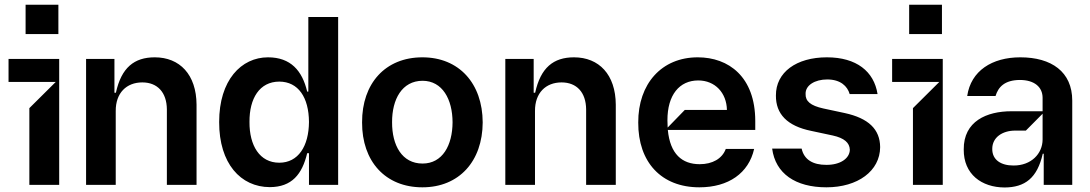

<svg xmlns="http://www.w3.org/2000/svg" viewBox="-20 -801 4725 832"><path d="M233 -653.4V-780.5H90.9V-653.4ZM236.5 0V-545.5H17V-446H221.6L107.2 -332.4V0Z M481.5 -319.6C480.8 -398.4 528.4 -443.9 596.6 -443.9C662.6 -443.9 702.4 -400.2 703.1 -327.4V0H831.7V-347.3C831 -478 758.9 -552.6 650.6 -552.6C561.4 -552.6 506 -507.8 482.2 -399.1H475.9V-545.5H353V0H481.5Z M1149.1 9.9C1245 9.6 1289.4 -46.2 1311.1 -137.1H1318.9V0H1445.3V-727.3H1316.1V-404.1H1311.1C1289.8 -494.7 1239.7 -552.6 1141.3 -552.6C1025.6 -552.6 929.3 -453.8 929.7 -272C929.3 -92.3 1023.1 9.6 1149.1 9.9ZM1190.3 -95.9C1105.1 -95.9 1060.4 -170.5 1061.1 -272.7C1060.4 -374.3 1104.4 -447.1 1190.3 -447.4C1272.7 -447.1 1318.2 -378.6 1318.9 -272.7C1318.2 -166.9 1272 -95.9 1190.3 -95.9Z M1810.4 10.7C1969.1 10.7 2071 -101.9 2071.7 -270.6C2071 -439.6 1969.1 -552.6 1810.4 -552.6C1649.9 -552.6 1548.3 -439.6 1549 -270.6C1548.3 -101.9 1649.9 10.7 1810.4 10.7ZM1811.1 -92.3C1721.9 -92.3 1678.6 -171.2 1679 -271.3C1678.6 -370.7 1721.9 -450.6 1811.1 -451C1897.4 -450.6 1940.7 -370.7 1941.1 -271.3C1940.7 -171.2 1897.4 -92.3 1811.1 -92.3Z M2298.3 -319.6C2297.6 -398.4 2345.2 -443.9 2413.4 -443.9C2479.4 -443.9 2519.2 -400.2 2519.9 -327.4V0H2648.4V-347.3C2647.7 -478 2575.6 -552.6 2467.3 -552.6C2378.2 -552.6 2322.8 -507.8 2299 -399.1H2292.6V-545.5H2169.7V0H2298.3Z M3252.8 -277C3252.5 -468.4 3137.4 -552.6 3003.6 -552.6C2846.9 -552.6 2745 -437.9 2745.7 -269.9C2745 -98.4 2845.5 10.7 3010.7 10.7C3137.1 10.7 3224.4 -51.1 3247.9 -155.5H3125C3109.4 -113.3 3067.1 -89.5 3012.1 -89.5C2935.7 -89.5 2883.9 -133.2 2873.9 -237.9H3252.8ZM2873.2 -248.2C2872.5 -258.2 2872.2 -268.5 2872.2 -279.1C2871.8 -390.3 2924.7 -452.4 3005.7 -452.4C3078.8 -452.4 3128.6 -398.4 3130 -324.6H2947.4Z M3561.1 10.7C3697.1 10.7 3793.3 -60 3794 -163.4C3793.3 -241.1 3743.3 -288.7 3640.6 -311.1L3547.6 -331C3491.8 -343.4 3469.8 -362.6 3470.9 -394.2C3469.8 -431.1 3510.7 -456.7 3564.6 -456.7C3622.5 -456.7 3652.3 -427.2 3661.9 -393.5H3782.7C3767.4 -491.5 3691.4 -552.6 3563.2 -552.6C3431.1 -552.6 3341.6 -487.9 3342.3 -387.1C3341.6 -307.5 3390.6 -255 3495.7 -233.7L3588.8 -213.8C3638.5 -202.8 3661.6 -182.5 3662.6 -152C3661.6 -114.3 3621.4 -86.3 3561.1 -86.6C3502.1 -86.3 3464.1 -109.7 3453.8 -157H3326C3340.2 -49 3426.8 10.7 3561.1 10.7Z M4061.8 -653.4V-780.5H3919.7V-653.4ZM4065.3 0V-545.5H3845.9V-446H4050.4L3936.1 -332.4V0Z M4333.1 11.4C4421.2 11 4474.8 -29.1 4498.6 -134.9H4502.8V0H4626.4V-365.1C4626.4 -490.1 4536.2 -552.6 4401.3 -552.6C4279.1 -552.6 4187.1 -494.3 4171.2 -384.9H4294C4305.8 -424 4333.5 -454.2 4399.9 -454.5C4463.1 -454.2 4497.5 -423.3 4497.9 -377.8V-318.9H4362.9C4256 -318.9 4155.2 -275.9 4156.2 -153.4C4155.2 -45.8 4234 11 4333.1 11.4ZM4372.2 -83.8C4317.8 -83.5 4279.5 -108 4279.8 -155.5C4279.5 -206 4324.2 -235.1 4379.3 -235.1H4425.4L4497.9 -308.2V-196C4497.5 -134.9 4448.5 -83.5 4372.2 -83.8Z"/></svg>

Font: Riot Sans 2.0
Style: Bold
Weight: 600
Designer: Rasmus Andersson
Foundry: rsms
Version: Version 3.006;hotconv 1.0.109;makeotfexe 2.5.65596